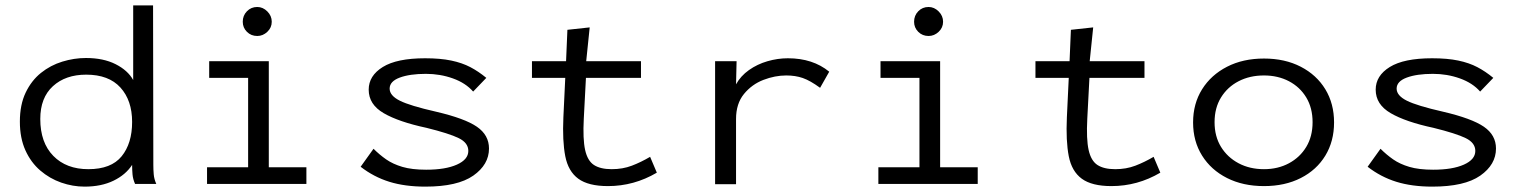

<svg xmlns="http://www.w3.org/2000/svg" viewBox="-20 -685 5665 715"><path d="M295 10Q251 10 208 -5Q165 -20 130 -50Q95 -80 74.5 -125.5Q54 -171 54 -232Q54 -295 75.5 -340Q97 -385 132.5 -413.5Q168 -442 212 -455.5Q256 -469 300 -469Q365 -469 410.5 -446Q456 -423 476 -387V-665H550L551 -71Q551 -53 552.5 -35.5Q554 -18 562 0H483Q475 -18 473.5 -35.5Q472 -53 472 -71Q448 -34 402.5 -12Q357 10 295 10ZM309 -55Q394 -55 433 -103Q472 -151 472 -231Q472 -311 428.5 -359Q385 -407 301 -407Q224 -407 177 -364Q130 -321 130 -242Q130 -154 178.5 -104.5Q227 -55 309 -55Z M751 0V-62H904V-395H759V-457H981V-62H1121V0ZM938 -551Q915 -551 899.5 -566.5Q884 -582 884 -604Q884 -627 899.5 -643Q915 -659 938 -659Q959 -659 975.5 -642.5Q992 -626 992 -604Q992 -582 975.5 -566.5Q959 -551 938 -551Z M1564 10Q1488 10 1430 -8Q1372 -26 1323 -64L1371 -131Q1393 -109 1418 -91.5Q1443 -74 1478.5 -63.5Q1514 -53 1567 -53Q1639 -53 1681.5 -72Q1724 -91 1724 -123Q1724 -153 1688.5 -170.5Q1653 -188 1568 -209Q1465 -231 1409 -263.5Q1353 -296 1353 -351Q1353 -403 1405.5 -435.5Q1458 -468 1563 -468Q1620 -468 1660.5 -459.5Q1701 -451 1731.5 -435Q1762 -419 1791 -395L1742 -344Q1714 -376 1666.5 -393Q1619 -410 1566 -410Q1506 -410 1468.5 -396Q1431 -382 1431 -355Q1431 -329 1469 -310Q1507 -291 1604 -269Q1711 -244 1756 -213Q1801 -182 1801 -132Q1801 -72 1742.5 -31Q1684 10 1564 10Z M2244 8Q2171 8 2133.5 -19.5Q2096 -47 2085 -103.5Q2074 -160 2078 -248L2085 -395H1961V-457H2088L2093 -574L2176 -583L2163 -457H2367V-395H2162L2154 -243Q2150 -167 2159 -126.5Q2168 -86 2192 -70.5Q2216 -55 2258 -55Q2299 -55 2333 -68Q2367 -81 2401 -101L2426 -42Q2341 8 2244 8Z M2643 1V-457H2723L2721 -371Q2738 -402 2769 -424Q2800 -446 2838 -457Q2876 -468 2914 -468Q3007 -468 3068 -418L3034 -358Q2997 -385 2969.5 -394.5Q2942 -404 2908 -404Q2866 -404 2823 -387.5Q2780 -371 2750.5 -335Q2721 -299 2721 -242V1Z M3251 0V-62H3404V-395H3259V-457H3481V-62H3621V0ZM3438 -551Q3415 -551 3399.5 -566.5Q3384 -582 3384 -604Q3384 -627 3399.5 -643Q3415 -659 3438 -659Q3459 -659 3475.5 -642.5Q3492 -626 3492 -604Q3492 -582 3475.5 -566.5Q3459 -551 3438 -551Z M4119 8Q4046 8 4008.5 -19.5Q3971 -47 3960 -103.5Q3949 -160 3953 -248L3960 -395H3836V-457H3963L3968 -574L4051 -583L4038 -457H4242V-395H4037L4029 -243Q4025 -167 4034 -126.5Q4043 -86 4067 -70.5Q4091 -55 4133 -55Q4174 -55 4208 -68Q4242 -81 4276 -101L4301 -42Q4216 8 4119 8Z M4687 8Q4609 8 4549.5 -22Q4490 -52 4456.5 -105.5Q4423 -159 4423 -229Q4423 -299 4456.5 -352.5Q4490 -406 4549.5 -436.5Q4609 -467 4687 -467Q4765 -467 4824 -436.5Q4883 -406 4915.5 -352.5Q4948 -299 4948 -229Q4948 -159 4915.5 -105.5Q4883 -52 4824 -22Q4765 8 4687 8ZM4687 -55Q4739 -55 4780 -77Q4821 -99 4844.5 -138Q4868 -177 4868 -230Q4868 -283 4844.5 -322Q4821 -361 4780 -382.5Q4739 -404 4687 -404Q4634 -404 4592.5 -382.5Q4551 -361 4527 -322Q4503 -283 4503 -230Q4503 -177 4527 -138Q4551 -99 4592.5 -77Q4634 -55 4687 -55Z M5314 10Q5238 10 5180 -8Q5122 -26 5073 -64L5121 -131Q5143 -109 5168 -91.5Q5193 -74 5228.5 -63.5Q5264 -53 5317 -53Q5389 -53 5431.5 -72Q5474 -91 5474 -123Q5474 -153 5438.5 -170.5Q5403 -188 5318 -209Q5215 -231 5159 -263.5Q5103 -296 5103 -351Q5103 -403 5155.5 -435.5Q5208 -468 5313 -468Q5370 -468 5410.5 -459.5Q5451 -451 5481.5 -435Q5512 -419 5541 -395L5492 -344Q5464 -376 5416.5 -393Q5369 -410 5316 -410Q5256 -410 5218.5 -396Q5181 -382 5181 -355Q5181 -329 5219 -310Q5257 -291 5354 -269Q5461 -244 5506 -213Q5551 -182 5551 -132Q5551 -72 5492.5 -31Q5434 10 5314 10Z"/></svg>

Font: Inconsolata Expanded
Style: Regular
Weight: 400
Width: 7
Monospace: yes
Designer: Raph Levien, Cyreal, Brenton Simpson
Foundry: Raph Levien, Cyreal, Google
Version: Version 3.100; ttfautohint (v1.8.4.7-5d5b)